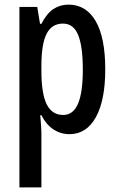

<svg xmlns="http://www.w3.org/2000/svg" viewBox="-20 -570 513 830"><path d="M276 -550Q352 -550 393.5 -479Q435 -408 435 -270Q435 -137 394.5 -63.5Q354 10 280 10Q242 10 210.5 -11Q179 -32 159 -72H154Q156 -48 157.5 -29Q159 -10 159 3V240H64V-540H141L153 -467H159Q182 -512 211 -531Q240 -550 276 -550ZM252 -468Q204 -468 181.5 -424Q159 -380 159 -286V-263Q159 -165 182 -119Q205 -73 253 -73Q296 -73 317 -121Q338 -169 338 -269Q338 -369 318 -418.5Q298 -468 252 -468Z"/></svg>

Font: Noto Sans Sinhala ExtraCondensed Medium
Style: Regular
Weight: 500
Width: 2
Designer: Jelle Bosma - Monotype Design Team
Foundry: Monotype Imaging Inc.
Version: Version 2.006; ttfautohint (v1.8.4.7-5d5b)